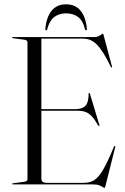

<svg xmlns="http://www.w3.org/2000/svg" viewBox="-20 -876 594 912"><path d="M157.5 -357.5H336.5Q371 -357.5 386 -373.5Q401 -389.5 401 -431Q401 -433 401.5 -433.8Q402 -434.5 403 -434.5Q406 -435.5 407.5 -429.5L452 -282.5Q453 -280 452.5 -278.8Q452 -277.5 451 -277.5Q450 -277.5 449 -278Q448 -278.5 446.5 -279.5Q430.5 -307.5 417 -322.5Q403.5 -337.5 387.5 -343.8Q371.5 -350 347.5 -350H157.5ZM37.5 -697.5Q37.5 -698.5 38.5 -699.2Q39.5 -700 41.5 -700H430Q439.5 -700 447.8 -704Q456 -708 461.2 -712Q466.5 -716 468 -716Q469.5 -716 470.2 -714.8Q471 -713.5 472.5 -707.5L512 -559.5Q513 -557.5 512.5 -556.5Q512 -555.5 510.5 -555Q510 -555 509 -555.5Q508 -556 506.5 -558Q487.5 -598 470.8 -624.2Q454 -650.5 438.8 -665.5Q423.5 -680.5 407.8 -686.5Q392 -692.5 373.5 -692.5H176.5V-27Q176.5 -17.5 182.8 -12.5Q189 -7.5 201 -7.5H377Q405.5 -7.5 426.2 -19.5Q447 -31.5 468.8 -68.2Q490.5 -105 521 -178.5Q522.5 -180.5 523.5 -181.8Q524.5 -183 526 -182.5Q527.5 -182.5 527.8 -180.8Q528 -179 527 -176L481 7Q479.5 12.5 478.8 14.2Q478 16 476.5 16Q472.5 16 466.8 12Q461 8 450.8 4Q440.5 0 422.5 0H41.5Q39.5 0 38.5 -1Q37.5 -2 37.5 -2.5Q37.5 -5 42 -5.5L94.5 -12.5Q103 -14 106.8 -16.8Q110.5 -19.5 110.5 -25.5V-674.5Q110.5 -680.5 106.8 -683.5Q103 -686.5 94.5 -687.5L42 -694.5Q37.5 -695 37.5 -697.5ZM294 -812.5Q260.5 -812.5 237.8 -795.2Q215 -778 204.5 -738Q204 -734 202.5 -733Q201 -732 199.5 -732Q197.5 -732 196.2 -733.8Q195 -735.5 195.5 -739.5Q200 -793 224.5 -824.2Q249 -855.5 294 -855.5Q339 -855.5 363.5 -824.2Q388 -793 392.5 -739.5Q393 -735.5 391.8 -733.8Q390.5 -732 388.5 -732Q387 -732 385.8 -733Q384.5 -734 383.5 -738Q373.5 -779 350.2 -795.8Q327 -812.5 294 -812.5Z"/></svg>

Font: Fraunces 120pt Light
Style: Regular
Weight: 300
Version: Version 1.000;[b76b70a41]